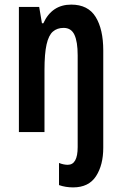

<svg xmlns="http://www.w3.org/2000/svg" viewBox="-20 -573 528 833"><path d="M297 240Q281 240 265.5 237.5Q250 235 236 230V134Q256 142 274 142Q317 142 317 65V-333Q317 -392 303 -422Q289 -452 256 -452Q228 -452 209.5 -436Q191 -420 182 -380Q173 -340 173 -269V0H62V-543H150L162 -472H168Q205 -553 289 -553Q362 -553 395 -499.5Q428 -446 428 -354V68Q428 143 396.5 191.5Q365 240 297 240Z"/></svg>

Font: Noto Sans Gurmukhi ExtraCondensed SemiBold
Style: Regular
Weight: 600
Width: 2
Designer: Jelle Bosma - Monotype Design Team
Foundry: Monotype Imaging Inc.
Version: Version 2.004; ttfautohint (v1.8.4.7-5d5b)